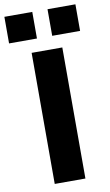

<svg xmlns="http://www.w3.org/2000/svg" viewBox="-119 -967 582 1017"><g transform="rotate(-10 172.0 -459.0)"><path d="M90 0V-705H255V0ZM213 -775V-918H363V-775ZM-19 -775V-918H131V-775Z"/></g></svg>

Font: Nunito Sans 7pt ExtraBold
Style: Regular
Weight: 800
Designer: Vernon Adams
Foundry: Vernon Adams
Version: Version 3.101;gftools[0.9.27]